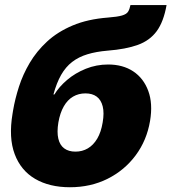

<svg xmlns="http://www.w3.org/2000/svg" viewBox="-20 -748 696 779"><path d="M263.7 11.7Q180.7 11.7 122.6 -22.2Q64.5 -56.2 39.6 -122.6Q14.6 -189 30.8 -286.1L33.2 -300.8Q41 -346.7 56.9 -396.2Q72.8 -445.8 100.6 -492.9Q128.4 -540 170.9 -579.3Q213.4 -618.7 274.4 -644.5Q335.4 -670.4 418.5 -676.8Q456.5 -679.7 474.9 -685.1Q493.2 -690.4 499.5 -700.4Q505.9 -710.4 509.3 -727.5H655.8Q644 -660.2 616 -621.8Q587.9 -583.5 539.3 -565.9Q490.7 -548.3 416.5 -542.5Q370.1 -538.6 334.7 -527.8Q299.3 -517.1 272.9 -496.8Q246.6 -476.6 228 -444.1Q209.5 -411.6 196.8 -364.7H200.7Q219.7 -396 252.4 -423.8Q285.2 -451.7 328.1 -469Q371.1 -486.3 418.9 -486.3Q478.5 -486.3 520.5 -458.5Q562.5 -430.7 581.5 -379.4Q600.6 -328.1 588.9 -257.8Q575.7 -178.7 530.5 -117.9Q485.4 -57.1 416.7 -22.7Q348.1 11.7 263.7 11.7ZM286.1 -132.8Q314 -132.8 336.4 -146Q358.9 -159.2 374.5 -185.5Q390.1 -211.9 396.5 -251Q403.3 -290 396.7 -316.4Q390.1 -342.8 372.3 -356Q354.5 -369.1 326.7 -369.1Q298.8 -369.1 276.4 -356Q253.9 -342.8 238.8 -316.4Q223.6 -290 216.8 -251Q210.4 -211.9 216.6 -185.5Q222.7 -159.2 240.5 -146Q258.3 -132.8 286.1 -132.8Z"/></svg>

Font: Inter 17pt Black
Style: Italic
Weight: 900
Italic angle: -9.3988°
Version: Version 4.001;git-66647c0bb